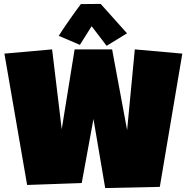

<svg xmlns="http://www.w3.org/2000/svg" viewBox="-20 -950 948 975"><path d="M905.8 -677.7 791.5 -1 514.2 4.9 454.6 -345.7 395 -20.5 117.7 -10.7 2.4 -677.7 244.6 -699.2 293.5 -293.9 358.9 -699.2H549.3L625.5 -289.1L664.6 -699.2ZM521.5 -717.3 445.3 -816.9 385.7 -722.2 278.3 -768.1Q287.6 -783.2 301.3 -803.5Q314.9 -823.7 330.1 -845.5Q345.2 -867.2 360.8 -888.9Q376.5 -910.6 390.6 -929.2L491.2 -930.2L625 -780.8Z"/></svg>

Font: Luckiest Guy RUS-BEL-UKR
Style: Regular
Weight: 400
Designer: Astigmatic (AOETI)
Foundry: Astigmatic (AOETI)
Version: Version 1.00 March 11, 2019, initial release